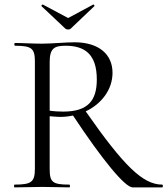

<svg xmlns="http://www.w3.org/2000/svg" viewBox="-20 -811 725 831"><path d="M554 0H682C686 0 686 -12 682 -12C598 -12 515 -94 351 -329C419 -361 467 -423 467 -496C467 -575 409 -628 302 -628C265 -628 203 -622 162 -622C118 -622 77 -625 45 -625C41 -625 41 -613 45 -613C118 -613 131 -601 131 -544V-81C131 -23 116 -12 43 -12C40 -12 40 0 43 0L162 -2C209 -2 247 0 280 0C284 0 284 -12 280 -12C206 -12 195 -23 195 -81V-308C209 -307 227 -305 240 -305C259 -305 277 -307 296 -311C423 -119 521 0 554 0ZM399 -467C399 -376 361 -328 254 -328C237 -328 214 -329 195 -332V-542C195 -602 215 -613 264 -613C347 -613 399 -576 399 -467ZM160 -784 263 -687C267 -683 280 -681 286 -687L388 -784C391 -786 386 -793 383 -791L275 -733L166 -791C163 -793 157 -786 160 -784Z"/></svg>

Font: Cormorant Garamond
Style: Regular
Weight: 400
Designer: Christian Thalmann (Catharsis Fonts)
Foundry: Catharsis Fonts
Version: Version 4.002;Glyphs 3.4 (3410)